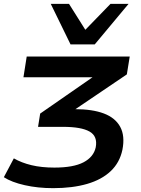

<svg xmlns="http://www.w3.org/2000/svg" viewBox="-52 -788 735 999"><path d="M225 191Q145 191 76.5 175.5Q8 160 -32 134L20 36Q60 59 112 71.5Q164 84 231 84Q330 84 382.5 56.5Q435 29 446 -21Q457 -79 414 -103.5Q371 -128 276 -128H146L157 -197L477 -419L469 -386H70L87 -494H623L608 -401L305 -196L269 -220H338Q429 -220 488.5 -197.5Q548 -175 573.5 -128Q599 -81 585 -9Q571 58 524 102.5Q477 147 401 169Q325 191 225 191ZM315 -557 212 -768H307L392 -633L523 -768H617L441 -557Z"/></svg>

Font: Nunito Sans 10pt Expanded
Style: Bold Italic
Weight: 700
Width: 7
Italic angle: -9°
Designer: Vernon Adams
Foundry: Vernon Adams
Version: Version 3.101;gftools[0.9.27]